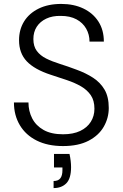

<svg xmlns="http://www.w3.org/2000/svg" viewBox="-20 -732 626 978"><path d="M301 12Q223 12 167 -16Q111 -44 81 -94.5Q51 -145 51 -210H125Q125 -166 144 -129Q163 -92 202 -70Q241 -48 301 -48Q353 -48 388.5 -65Q424 -82 442.5 -111.5Q461 -141 461 -178Q461 -220 442.5 -247Q424 -274 393 -292Q362 -310 322 -323.5Q282 -337 239 -351Q156 -378 116.5 -419.5Q77 -461 77 -527Q77 -581 102.5 -622.5Q128 -664 176.5 -688Q225 -712 292 -712Q356 -712 405 -688.5Q454 -665 481.5 -622Q509 -579 509 -520H436Q436 -556 419 -586Q402 -616 369.5 -633.5Q337 -651 290 -651Q247 -652 215.5 -637Q184 -622 167 -595.5Q150 -569 150 -533Q150 -496 167.5 -472.5Q185 -449 215 -434Q245 -419 285 -406.5Q325 -394 370 -377Q417 -360 454 -336Q491 -312 512.5 -275.5Q534 -239 534 -182Q534 -131 508.5 -86.5Q483 -42 431 -15Q379 12 301 12ZM253 226V190Q277 190 287.5 176Q298 162 298 135V121H255V52H334Q338 70 340 87.5Q342 105 342 119Q342 177 318 201.5Q294 226 253 226Z"/></svg>

Font: DM Sans 9pt Light
Style: Regular
Weight: 300
Version: Version 4.004;gftools[0.9.30]